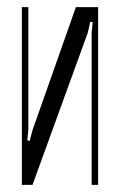

<svg xmlns="http://www.w3.org/2000/svg" viewBox="-20 -516 329 536"><path d="M191.9 -496.1H253.9V0H235.8V-423.8L238.8 -454.1L231.9 -455.1L225.1 -424.8L70.8 0H41V-496.1H59.1V-153.8L56.2 -124L63 -123L70.8 -152.8Z"/></svg>

Font: Moniqa Narrow Heading
Style: Regular
Weight: 400
Width: 4
Designer: Rajesh Rajput
Foundry: Rajesh Rajput
Version: Version 1.000